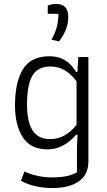

<svg xmlns="http://www.w3.org/2000/svg" viewBox="-20 -761 544 973"><path d="M241 -560Q259 -592 267.5 -623Q276 -654 276 -691H222V-733Q243 -741 265 -741Q326 -741 326 -674Q326 -642 313.5 -610.5Q301 -579 279 -551ZM86 155 104 108Q133 122 169.5 130Q206 138 241 138Q285 138 315.5 132Q346 126 370 112V-15L373 -78H366Q301 -4 221 -4Q135 -4 95.5 -65.5Q56 -127 56 -226Q56 -345 96.5 -410.5Q137 -476 232 -476Q319 -476 366 -396H372L377 -472H428V56Q428 125 379 158.5Q330 192 246 192Q199 192 157 182Q115 172 86 155ZM368 -129V-349Q312 -424 237 -424Q170 -424 143.5 -376.5Q117 -329 117 -232Q117 -143 145.5 -99.5Q174 -56 234 -56Q312 -56 368 -129Z"/></svg>

Font: Athiti
Style: Regular
Weight: 400
Designer: CadsonDemak Team
Foundry: CadsonDemak
Version: Version 1.033